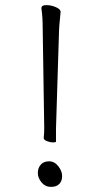

<svg xmlns="http://www.w3.org/2000/svg" viewBox="-20 -727 390 751"><path d="M142 -695Q142 -707 161 -707Q180 -707 198.5 -699Q217 -691 217 -681V-680Q216 -665 214 -648Q212 -631 211 -609L199 -223V-173Q199 -170 187.5 -170Q176 -170 163.5 -175Q151 -180 151 -187V-188Q153 -204 153 -227L147 -614Q147 -663 142 -693ZM139.5 -83Q151 -96 172 -96Q193 -96 208 -77Q223 -58 223 -38.5Q223 -19 212 -7.5Q201 4 179 4Q157 4 142.5 -13.5Q128 -31 128 -50.5Q128 -70 139.5 -83Z"/></svg>

Font: LXGW WenKai Light
Style: Regular
Weight: 300
Designer: LXGW / Fontworks Inc.
Foundry: LXGW / Fontworks Inc.
Version: Version 1.501; October 10, 2024